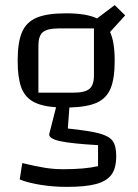

<svg xmlns="http://www.w3.org/2000/svg" viewBox="-20 -567 538 750"><path d="M434 43Q434 89 416 114.5Q398 140 356.5 151.5Q315 163 241 163Q188 163 138.5 155Q89 147 57 134L67 70Q121 83 156 88.5Q191 94 227 94Q312 94 363 82V0Q259 -6 215.5 -15.5Q172 -25 172 -42L199 -148Q141 -152 108.5 -170.5Q76 -189 62.5 -227Q49 -265 49 -330Q49 -402 66 -441.5Q83 -481 123.5 -498Q164 -515 238 -515Q318 -515 359 -495L428 -547L469 -507L410 -442Q428 -403 428 -330Q428 -260 412 -221.5Q396 -183 358.5 -166Q321 -149 251 -147L245 -65Q331 -56 369 -45.5Q407 -35 420.5 -16Q434 3 434 43ZM130 -205H266Q312 -205 329.5 -220Q347 -235 347 -273V-456H211Q165 -456 147.5 -441.5Q130 -427 130 -388Z"/></svg>

Font: Changa Light
Style: Regular
Weight: 300
Designer: Eduardo Rodriguez Tunni
Foundry: Eduardo Rodriguez Tunni
Version: Version 2.002; ttfautohint (v1.5) -l 8 -r 50 -G 110 -x 14 -H